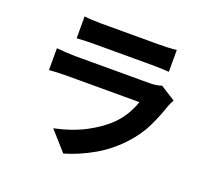

<svg xmlns="http://www.w3.org/2000/svg" viewBox="-139 -945 1277 1180"><g transform="rotate(20 500.0 -355.5)"><path d="M221 -774Q242 -771 273 -769.5Q304 -768 329 -768Q348 -768 387.5 -768Q427 -768 475 -768Q523 -768 571 -768Q619 -768 656.5 -768Q694 -768 711 -768Q735 -768 768.5 -769.5Q802 -771 824 -774V-631Q803 -633 770 -634Q737 -635 709 -635Q693 -635 655 -635Q617 -635 569 -635Q521 -635 473 -635Q425 -635 386.5 -635Q348 -635 329 -635Q305 -635 274.5 -634Q244 -633 221 -631ZM912 -475Q906 -465 900 -452Q894 -439 891 -431Q867 -358 833 -288Q799 -218 743 -156Q668 -72 575 -18.5Q482 35 386 63L275 -62Q390 -86 477.5 -132.5Q565 -179 621 -235Q659 -274 682 -315Q705 -356 718 -394Q707 -394 681.5 -394Q656 -394 620.5 -394Q585 -394 543.5 -394Q502 -394 459 -394Q416 -394 376.5 -394Q337 -394 304 -394Q271 -394 250 -394Q231 -394 196 -393Q161 -392 128 -389V-532Q162 -529 194 -527Q226 -525 250 -525Q266 -525 296 -525Q326 -525 365 -525Q404 -525 448 -525Q492 -525 536 -525Q580 -525 619.5 -525Q659 -525 689 -525Q719 -525 735 -525Q762 -525 782 -528.5Q802 -532 814 -537Z"/></g></svg>

Font: Noto Sans JP Thin ExtraBold
Style: Regular
Weight: 800
Version: Version 2.004-H2;hotconv 1.0.118;makeotfexe 2.5.65603